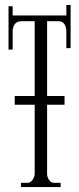

<svg xmlns="http://www.w3.org/2000/svg" viewBox="-20 -754 318 770"><path d="M168.9 -668.9V-369.1H238.8V-334H168.9V-55.2Q168.9 -50.3 170.9 -44.2Q172.9 -38.1 176.3 -33Q179.7 -27.8 184.6 -24.4Q189.5 -21 194.8 -21H223.1V-3.9H64V-21H91.8Q97.7 -21 102.5 -24.7Q107.4 -28.3 111.1 -33.7Q114.7 -39.1 116.9 -45.2Q119.1 -51.3 119.1 -56.2V-334H39.1V-369.1H119.1V-668.9H65.9Q47.9 -668.9 39.3 -657.2Q30.8 -645.5 30.8 -628.9V-555.2H14.2V-729H30.8V-691.9H246.1V-733.9H263.2V-561H246.1V-627.9Q246.1 -635.7 244.4 -643.1Q242.7 -650.4 239 -656.2Q235.4 -662.1 229 -665.5Q222.7 -668.9 213.9 -668.9Z"/></svg>

Font: Bigelow Rules
Style: Regular
Weight: 400
Designer: Astigmatic (AOETI)
Foundry: Astigmatic (AOETI)
Version: Version 1.001